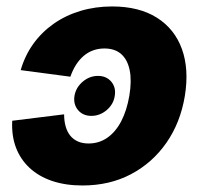

<svg xmlns="http://www.w3.org/2000/svg" viewBox="-20 -567 628 598"><path d="M264.6 -206.1Q238.3 -206.1 223.1 -224.1Q208 -242.2 211.9 -268.1Q216.3 -294.4 237.5 -312.5Q258.8 -330.6 285.2 -330.6Q311.5 -330.6 326.7 -312.5Q341.8 -294.4 337.4 -268.1Q333.5 -242.2 312.3 -224.1Q291 -206.1 264.6 -206.1ZM236.8 10.7Q184.1 10.7 142.3 -3.4Q100.6 -17.6 72 -44.2Q43.5 -70.8 29.5 -107.9Q15.6 -145 18.1 -190.9L179.7 -210.9Q179.7 -189.9 184.6 -172.9Q189.5 -155.8 199.2 -144Q209 -132.3 223.1 -126.2Q237.3 -120.1 255.9 -120.1Q288.6 -120.1 314.5 -138.2Q340.3 -156.2 357.7 -189.7Q375 -223.1 382.8 -268.6Q390.6 -314.9 384 -347.9Q377.4 -380.9 357.7 -398.4Q337.9 -416 305.2 -416Q286.6 -416 270.3 -410.2Q253.9 -404.3 240.5 -392.8Q227.1 -381.3 216.8 -365.2Q206.5 -349.1 199.2 -328.1L44.4 -348.6Q57.6 -394 83.7 -430.4Q109.9 -466.8 147 -492.9Q184.1 -519 230.5 -533Q276.9 -546.9 329.1 -546.9Q413.1 -546.9 468.5 -512Q523.9 -477.1 546.6 -414.3Q569.3 -351.6 555.7 -268.1Q542 -185.1 498.3 -122.3Q454.6 -59.6 387.9 -24.4Q321.3 10.7 236.8 10.7Z"/></svg>

Font: Inter 18pt ExtraBold
Style: Italic
Weight: 800
Italic angle: -9.3988°
Designer: Rasmus Andersson
Foundry: rsms
Version: Version 4.001;git-66647c0bb